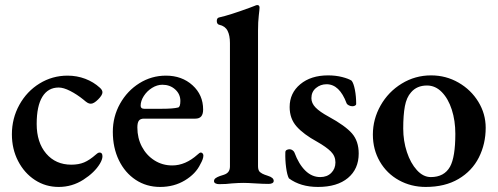

<svg xmlns="http://www.w3.org/2000/svg" viewBox="-20 -725 1968 759"><path d="M27 -194Q27 -257 56.5 -310.5Q86 -364 136.5 -395Q187 -426 247 -426Q284 -426 317 -413.5Q350 -401 375 -378Q385 -369 385 -360Q385 -349 368 -332Q351 -315 339 -315Q332 -315 325.5 -319Q319 -323 310 -331Q284 -352 257.5 -365.5Q231 -379 212 -379Q170 -379 147.5 -342.5Q125 -306 125 -235Q125 -162 162.5 -118Q200 -74 262 -74Q291 -74 312.5 -83Q334 -92 359 -114Q360 -115 364.5 -118.5Q369 -122 374 -122Q385 -122 385 -107Q385 -95 375 -78Q354 -43 309.5 -14.5Q265 14 212 14Q160 14 118 -13.5Q76 -41 51.5 -88.5Q27 -136 27 -194Z M426 -204Q426 -264 454.5 -315Q483 -366 531 -396Q579 -426 636 -426Q699 -426 741 -388Q783 -350 783 -292Q783 -274 775.5 -265Q768 -256 752 -256H549Q535 -256 529 -248Q523 -240 523 -221Q523 -179 541 -145Q559 -111 590.5 -91Q622 -71 661 -71Q713 -71 761 -114Q769 -122 774 -122Q778 -122 781 -118.5Q784 -115 784 -110Q784 -97 772 -76Q754 -38 711 -12Q668 14 613 14Q559 14 516.5 -14Q474 -42 450 -91.5Q426 -141 426 -204ZM620 -295Q664 -295 684 -300Q693 -302 693 -326Q693 -353 672.5 -371.5Q652 -390 622 -390Q601 -390 581 -377.5Q561 -365 548.5 -345.5Q536 -326 536 -307Q536 -295 550 -295Z M826 -9Q826 -16 832 -20.5Q838 -25 849 -29Q852 -30 864.5 -34Q877 -38 883 -46Q889 -54 889 -67V-555Q889 -585 879.5 -603.5Q870 -622 847 -627Q842 -628 839.5 -632Q837 -636 837 -642Q837 -654 846 -656Q887 -665 966 -694L987 -702Q993 -705 997 -705Q1006 -705 1006 -695Q1006 -688 1003 -663.5Q1000 -639 1000 -604V-68Q1000 -51 1008 -44.5Q1016 -38 1026 -34.5Q1036 -31 1039 -30Q1062 -23 1062 -10Q1062 -4 1056.5 -1Q1051 2 1042 2Q1021 2 989 0Q959 -2 942 -2Q925 -2 897 0Q875 3 846 3Q838 3 832 0Q826 -3 826 -9Z M1122 -20Q1115 -33 1111 -63Q1107 -93 1108 -123Q1108 -129 1113 -132Q1118 -135 1125 -135Q1131 -135 1136.5 -131Q1142 -127 1144 -122Q1161 -76 1187 -50.5Q1213 -25 1246 -25Q1273 -25 1289.5 -41.5Q1306 -58 1306 -83Q1306 -108 1288 -126Q1270 -144 1233 -165Q1180 -194 1152.5 -225Q1125 -256 1125 -302Q1125 -357 1167 -392Q1209 -427 1277 -427Q1307 -427 1332.5 -420.5Q1358 -414 1370 -406Q1378 -396 1383 -370Q1388 -344 1388 -314Q1388 -310 1383.5 -307.5Q1379 -305 1373 -305Q1366 -305 1359 -308.5Q1352 -312 1350 -317Q1322 -392 1271 -392Q1247 -392 1229 -377Q1211 -362 1211 -337Q1211 -317 1227.5 -300Q1244 -283 1279 -264Q1345 -228 1371.5 -197.5Q1398 -167 1398 -118Q1398 -57 1355.5 -21.5Q1313 14 1237 14Q1168 14 1122 -20Z M1454 -193Q1454 -254 1484.5 -308Q1515 -362 1568 -394.5Q1621 -427 1684 -427Q1743 -427 1792.5 -398.5Q1842 -370 1871 -322.5Q1900 -275 1900 -220Q1900 -156 1873 -102.5Q1846 -49 1792.5 -17.5Q1739 14 1663 14Q1605 14 1557 -12.5Q1509 -39 1481.5 -86.5Q1454 -134 1454 -193ZM1759 -66Q1780 -104 1780 -196Q1780 -248 1766 -291.5Q1752 -335 1726.5 -361Q1701 -387 1668 -387Q1628 -387 1605 -360Q1587 -340 1580.5 -305Q1574 -270 1574 -217Q1574 -168 1588.5 -124Q1603 -80 1628 -52.5Q1653 -25 1683 -25Q1736 -25 1759 -66Z"/></svg>

Font: EB Garamond SemiBold
Style: Regular
Weight: 600
Designer: Georg Duffner and Octavio Pardo
Foundry: Georg Duffner
Version: Version 1.000